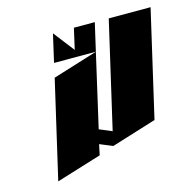

<svg xmlns="http://www.w3.org/2000/svg" viewBox="-80 -583 676 665"><g transform="rotate(-15 257.5 -250.0)"><path d="M165 -500 223 -425 240 -500H315L292 -400H142ZM292 -400 232 -138 277 -119 365 -500H515L427 -119L266 -69L220 -88L212 -50L50 0L131 -350Z"/></g></svg>

Font: SOV_Meka
Style: Italic
Weight: 400
Italic angle: -13°
Version: Version 1.00